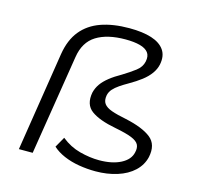

<svg xmlns="http://www.w3.org/2000/svg" viewBox="-105 -822 964 940"><g transform="rotate(15 377.0 -352.0)"><path d="M458 8Q415 8 373.5 1Q332 -6 297 -21Q262 -36 238 -58L268 -111Q311 -76 362.5 -62.5Q414 -49 461 -49Q527 -49 570.5 -71.5Q614 -94 622 -132Q628 -156 619.5 -172Q611 -188 583 -199.5Q555 -211 498 -222Q413 -238 372.5 -268Q332 -298 344 -361Q350 -385 364 -405Q378 -425 402.5 -444.5Q427 -464 461 -483Q497 -505 524 -525.5Q551 -546 557 -575Q563 -604 550 -621Q537 -638 507.5 -646Q478 -654 434 -654Q342 -654 286.5 -619.5Q231 -585 219 -507L138 0H68L147 -503Q159 -577 196.5 -623Q234 -669 295 -690.5Q356 -712 438 -712Q506 -712 551 -697.5Q596 -683 616.5 -653.5Q637 -624 628 -579Q623 -555 607 -532.5Q591 -510 565 -490Q539 -470 504 -450Q481 -437 462 -424Q443 -411 431 -397.5Q419 -384 415 -366Q410 -339 421.5 -323Q433 -307 461.5 -297Q490 -287 536 -278Q624 -259 665.5 -226Q707 -193 693 -127Q683 -85 650.5 -54.5Q618 -24 567.5 -8Q517 8 458 8Z"/></g></svg>

Font: Nunito Sans 10pt Expanded Light
Style: Italic
Weight: 300
Width: 7
Italic angle: -9°
Designer: Vernon Adams
Foundry: Vernon Adams
Version: Version 3.101;gftools[0.9.27]